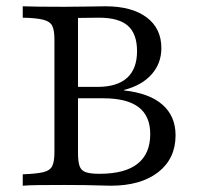

<svg xmlns="http://www.w3.org/2000/svg" viewBox="-20 -591 629 611"><path d="M52.4 0V-36.3Q96 -37.9 117.7 -43.1Q139.5 -48.4 146.4 -62.9Q153.2 -77.4 153.2 -105.6V-465.3Q153.2 -494.4 146.4 -508.5Q139.5 -522.6 117.7 -528.2Q96 -533.9 52.4 -534.7V-571Q70.2 -570.2 103.6 -569.8Q137.1 -569.4 183.9 -569.4Q226.6 -569.4 263.3 -570.2Q300 -571 315.3 -571Q399.2 -571 446.4 -535.9Q493.5 -500.8 493.5 -437.9Q493.5 -389.5 462.5 -354.4Q431.5 -319.4 375 -304.8V-303.2Q455.6 -294.4 497.2 -257.7Q538.7 -221 538.7 -160.5Q538.7 -86.3 483.5 -43.1Q428.2 0 332.3 0Q319.4 0 298 -0.8Q276.6 -1.6 248 -2Q219.4 -2.4 184.7 -2.4Q137.1 -2.4 103.2 -2Q69.4 -1.6 52.4 0ZM296 -37.9Q377.4 -37.9 417.7 -69.8Q458.1 -101.6 458.1 -164.5Q458.1 -221.8 421 -250Q383.9 -278.2 308.9 -278.2H213.7V-314.5H290.3Q352.4 -314.5 384.3 -343.1Q416.1 -371.8 416.1 -428.2Q416.1 -483.1 387.1 -508.9Q358.1 -534.7 295.2 -534.7L228.2 -533.9V-105.6Q228.2 -77.4 233.1 -62.9Q237.9 -48.4 252.8 -43.1Q267.7 -37.9 296 -37.9Z"/></svg>

Font: Playfair 9pt Light
Style: Regular
Weight: 300
Designer: Claus Eggers Sørensen
Foundry: Claus Eggers Sørensen
Version: Version 2.001;gftools[0.9.30]